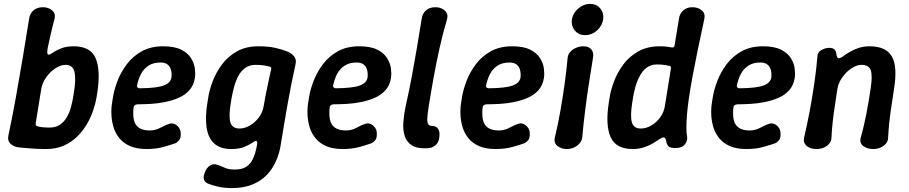

<svg xmlns="http://www.w3.org/2000/svg" viewBox="-20 -750 4655 983"><path d="M217 13Q170 13 139 10Q108 7 80 5Q53 3 35 -13Q17 -29 23 -56Q44 -156 62 -255.5Q80 -355 96.5 -454.5Q113 -554 129 -654Q133 -681 151.5 -697Q170 -713 199 -713Q218 -713 233.5 -705.5Q249 -698 256.5 -685Q264 -672 259 -653Q249 -616 240 -576.5Q231 -537 224 -503Q221 -483 222.5 -476.5Q224 -470 231 -470Q237 -471 252 -481.5Q267 -492 293.5 -502.5Q320 -513 358 -513Q443 -513 469.5 -452Q496 -391 478 -275L474 -250Q469 -220 457 -184.5Q445 -149 424.5 -114Q404 -79 375 -50.5Q346 -22 306.5 -4.5Q267 13 217 13ZM235 -97Q266 -97 287 -111.5Q308 -126 321.5 -149Q335 -172 342.5 -199Q350 -226 354 -250L358 -275Q370 -344 361.5 -381Q353 -418 316 -418Q290 -418 263 -400Q236 -382 216 -353.5Q196 -325 191 -293L163 -120Q162 -114 163.5 -110Q165 -106 168 -105Q180 -100 197.5 -98.5Q215 -97 235 -97Z M731 13Q681 13 647 -1.5Q613 -16 592 -41.5Q571 -67 561.5 -98Q552 -129 550.5 -162Q549 -195 554 -225L558 -250Q564 -290 581.5 -335.5Q599 -381 629.5 -421.5Q660 -462 706 -487.5Q752 -513 815 -513Q873 -513 907 -496Q941 -479 957.5 -453Q974 -427 977.5 -400Q981 -373 978 -352Q972 -313 949.5 -288Q927 -263 894.5 -249Q862 -235 824.5 -227.5Q787 -220 750.5 -218Q714 -216 684 -216Q674 -215 669.5 -211Q665 -207 664 -201Q660 -165 665 -138.5Q670 -112 690 -97Q710 -82 747 -82Q776 -82 802.5 -96.5Q829 -111 846 -116Q861 -121 874 -115Q887 -109 896 -96.5Q905 -84 905 -70Q907 -44 897.5 -32.5Q888 -21 879 -17Q860 -10 820 1.5Q780 13 731 13ZM696 -298Q784 -299 819 -312.5Q854 -326 858 -354Q860 -375 855.5 -392Q851 -409 838 -419.5Q825 -430 802 -430Q765 -430 740.5 -414Q716 -398 702 -371.5Q688 -345 681 -310Q681 -305 685 -301.5Q689 -298 696 -298Z M1167 213Q1128 213 1096 205.5Q1064 198 1045 190Q1028 183 1024 168.5Q1020 154 1028 135Q1037 109 1055 97.5Q1073 86 1093 94Q1109 99 1130 108.5Q1151 118 1182 118Q1220 118 1242 103Q1264 88 1276 61Q1288 34 1295 -3Q1298 -18 1296.5 -23.5Q1295 -29 1289 -28Q1284 -28 1269 -17.5Q1254 -7 1228.5 3Q1203 13 1164 13Q1107 13 1076 -16Q1045 -45 1037.5 -98.5Q1030 -152 1042 -225L1046 -250Q1052 -290 1069.5 -335.5Q1087 -381 1117.5 -421.5Q1148 -462 1194 -487.5Q1240 -513 1303 -513Q1352 -513 1387 -505.5Q1422 -498 1449 -487Q1471 -479 1485 -462.5Q1499 -446 1493 -421Q1481 -367 1471 -316Q1461 -265 1452 -214.5Q1443 -164 1434.5 -112.5Q1426 -61 1417 -7Q1411 33 1394 72.5Q1377 112 1348 143.5Q1319 175 1274 194Q1229 213 1167 213ZM1206 -92Q1233 -92 1259.5 -107.5Q1286 -123 1305.5 -149Q1325 -175 1330 -207Q1338 -255 1348 -302Q1358 -349 1368 -395Q1370 -401 1368 -404Q1366 -407 1361 -409Q1351 -412 1332.5 -415Q1314 -418 1288 -418Q1258 -418 1236 -402.5Q1214 -387 1200.5 -361.5Q1187 -336 1179 -306.5Q1171 -277 1166 -250L1162 -225Q1150 -156 1159.5 -124Q1169 -92 1206 -92Z M1735 13Q1685 13 1651 -1.5Q1617 -16 1596 -41.5Q1575 -67 1565.5 -98Q1556 -129 1554.5 -162Q1553 -195 1558 -225L1562 -250Q1568 -290 1585.5 -335.5Q1603 -381 1633.5 -421.5Q1664 -462 1710 -487.5Q1756 -513 1819 -513Q1877 -513 1911 -496Q1945 -479 1961.5 -453Q1978 -427 1981.5 -400Q1985 -373 1982 -352Q1976 -313 1953.5 -288Q1931 -263 1898.5 -249Q1866 -235 1828.5 -227.5Q1791 -220 1754.5 -218Q1718 -216 1688 -216Q1678 -215 1673.5 -211Q1669 -207 1668 -201Q1664 -165 1669 -138.5Q1674 -112 1694 -97Q1714 -82 1751 -82Q1780 -82 1806.5 -96.5Q1833 -111 1850 -116Q1865 -121 1878 -115Q1891 -109 1900 -96.5Q1909 -84 1909 -70Q1911 -44 1901.5 -32.5Q1892 -21 1883 -17Q1864 -10 1824 1.5Q1784 13 1735 13ZM1700 -298Q1788 -299 1823 -312.5Q1858 -326 1862 -354Q1864 -375 1859.5 -392Q1855 -409 1842 -419.5Q1829 -430 1806 -430Q1769 -430 1744.5 -414Q1720 -398 1706 -371.5Q1692 -345 1685 -310Q1685 -305 1689 -301.5Q1693 -298 1700 -298Z M2171 9Q2119 12 2091 -4.5Q2063 -21 2052.5 -52.5Q2042 -84 2045 -124.5Q2048 -165 2057 -207Q2074 -282 2088 -356.5Q2102 -431 2114.5 -505Q2127 -579 2139 -654Q2143 -681 2161 -697Q2179 -713 2209 -713Q2228 -713 2243 -705.5Q2258 -698 2266 -685Q2274 -672 2269 -653Q2247 -578 2230.5 -504Q2214 -430 2200.5 -355.5Q2187 -281 2175 -206Q2168 -163 2167.5 -141Q2167 -119 2174 -112Q2181 -105 2193 -105Q2215 -105 2224.5 -88Q2234 -71 2228 -39Q2224 -17 2207 -4.5Q2190 8 2171 9Z M2518 13Q2468 13 2434 -1.5Q2400 -16 2379 -41.5Q2358 -67 2348.5 -98Q2339 -129 2337.5 -162Q2336 -195 2341 -225L2345 -250Q2351 -290 2368.5 -335.5Q2386 -381 2416.5 -421.5Q2447 -462 2493 -487.5Q2539 -513 2602 -513Q2660 -513 2694 -496Q2728 -479 2744.5 -453Q2761 -427 2764.5 -400Q2768 -373 2765 -352Q2759 -313 2736.5 -288Q2714 -263 2681.5 -249Q2649 -235 2611.5 -227.5Q2574 -220 2537.5 -218Q2501 -216 2471 -216Q2461 -215 2456.5 -211Q2452 -207 2451 -201Q2447 -165 2452 -138.5Q2457 -112 2477 -97Q2497 -82 2534 -82Q2563 -82 2589.5 -96.5Q2616 -111 2633 -116Q2648 -121 2661 -115Q2674 -109 2683 -96.5Q2692 -84 2692 -70Q2694 -44 2684.5 -32.5Q2675 -21 2666 -17Q2647 -10 2607 1.5Q2567 13 2518 13ZM2483 -298Q2571 -299 2606 -312.5Q2641 -326 2645 -354Q2647 -375 2642.5 -392Q2638 -409 2625 -419.5Q2612 -430 2589 -430Q2552 -430 2527.5 -414Q2503 -398 2489 -371.5Q2475 -345 2468 -310Q2468 -305 2472 -301.5Q2476 -298 2483 -298Z M2882 13Q2853 13 2833.5 -3Q2814 -19 2821 -47Q2837 -114 2849 -182Q2861 -250 2870.5 -318.5Q2880 -387 2886 -453Q2888 -472 2900 -485Q2912 -498 2930 -505.5Q2948 -513 2967 -513Q2994 -513 3007.5 -497Q3021 -481 3016 -454Q3005 -387 2994.5 -318.5Q2984 -250 2975.5 -182Q2967 -114 2961 -47Q2959 -29 2947 -15.5Q2935 -2 2918 5.5Q2901 13 2882 13ZM2975 -570Q2953 -570 2937 -581Q2921 -592 2913 -610Q2905 -628 2908 -650Q2912 -673 2925.5 -690.5Q2939 -708 2959 -719Q2979 -730 3001 -730Q3034 -730 3053.5 -706.5Q3073 -683 3068 -650Q3063 -618 3036.5 -594Q3010 -570 2975 -570Z M3219 13Q3133 13 3106 -48.5Q3079 -110 3097 -225L3101 -250Q3107 -290 3124.5 -335.5Q3142 -381 3172.5 -421.5Q3203 -462 3249 -487.5Q3295 -513 3358 -513Q3379 -513 3394.5 -511Q3410 -509 3419 -507Q3432 -505 3434 -519L3456 -654Q3460 -681 3478.5 -697Q3497 -713 3524 -713Q3554 -713 3573 -697Q3592 -681 3586 -653Q3548 -479 3525.5 -357.5Q3503 -236 3497 -161Q3491 -86 3498 -48Q3501 -29 3486 -10.5Q3471 8 3439 8Q3410 8 3401.5 -2Q3393 -12 3391 -27Q3389 -38 3384.5 -43Q3380 -48 3373 -46Q3367 -45 3354 -36Q3341 -27 3321.5 -15.5Q3302 -4 3276 4.5Q3250 13 3219 13ZM3261 -92Q3288 -92 3314.5 -107.5Q3341 -123 3360 -149Q3379 -175 3384 -207L3415 -400Q3416 -413 3406 -413Q3398 -415 3381.5 -417.5Q3365 -420 3343 -420Q3313 -420 3291.5 -404Q3270 -388 3256 -362Q3242 -336 3233.5 -306.5Q3225 -277 3221 -250L3217 -225Q3206 -156 3215 -124Q3224 -92 3261 -92Z M3802 13Q3752 13 3718 -1.5Q3684 -16 3663 -41.5Q3642 -67 3632.5 -98Q3623 -129 3621.5 -162Q3620 -195 3625 -225L3629 -250Q3635 -290 3652.5 -335.5Q3670 -381 3700.5 -421.5Q3731 -462 3777 -487.5Q3823 -513 3886 -513Q3944 -513 3978 -496Q4012 -479 4028.5 -453Q4045 -427 4048.5 -400Q4052 -373 4049 -352Q4043 -313 4020.5 -288Q3998 -263 3965.5 -249Q3933 -235 3895.5 -227.5Q3858 -220 3821.5 -218Q3785 -216 3755 -216Q3745 -215 3740.5 -211Q3736 -207 3735 -201Q3731 -165 3736 -138.5Q3741 -112 3761 -97Q3781 -82 3818 -82Q3847 -82 3873.5 -96.5Q3900 -111 3917 -116Q3932 -121 3945 -115Q3958 -109 3967 -96.5Q3976 -84 3976 -70Q3978 -44 3968.5 -32.5Q3959 -21 3950 -17Q3931 -10 3891 1.5Q3851 13 3802 13ZM3767 -298Q3855 -299 3890 -312.5Q3925 -326 3929 -354Q3931 -375 3926.5 -392Q3922 -409 3909 -419.5Q3896 -430 3873 -430Q3836 -430 3811.5 -414Q3787 -398 3773 -371.5Q3759 -345 3752 -310Q3752 -305 3756 -301.5Q3760 -298 3767 -298Z M4165 -460Q4165 -482 4185 -493.5Q4205 -505 4225 -505Q4243 -505 4251.5 -497.5Q4260 -490 4262 -474Q4263 -464 4266.5 -457.5Q4270 -451 4278 -452Q4285 -453 4297.5 -462.5Q4310 -472 4329.5 -483.5Q4349 -495 4374.5 -504Q4400 -513 4432 -513Q4516 -513 4546 -461Q4576 -409 4557 -293Q4551 -251 4544.5 -210Q4538 -169 4533.5 -128.5Q4529 -88 4527 -46Q4527 -28 4515.5 -14.5Q4504 -1 4487 6Q4470 13 4450 13Q4419 13 4399 -3Q4379 -19 4387 -46Q4396 -78 4403 -108.5Q4410 -139 4416 -169Q4422 -199 4427 -230.5Q4432 -262 4437 -293Q4448 -363 4438 -390.5Q4428 -418 4391 -418Q4366 -418 4339 -400Q4312 -382 4292 -353.5Q4272 -325 4267 -293Q4261 -251 4254.5 -210Q4248 -169 4243.5 -128.5Q4239 -88 4237 -46Q4237 -28 4225.5 -14.5Q4214 -1 4197 6Q4180 13 4160 13Q4130 13 4110.5 -2.5Q4091 -18 4097 -46Q4113 -115 4126 -184Q4139 -253 4149 -322.5Q4159 -392 4165 -460Z"/></svg>

Font: Winky Sans Medium
Style: Italic
Weight: 500
Italic angle: -8.97852°
Designer: Simon Atzbach
Foundry: typofactur
Version: Version 1.205